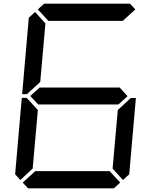

<svg xmlns="http://www.w3.org/2000/svg" viewBox="-20 -1020 856 1040"><path d="M90 -45 62 -76 98 -490H125L129 -485L185 -424L157 -107ZM131 -515 127 -510H100L136 -924L170 -955L226 -893L198 -576ZM185 -969 219 -1000H684L713 -969L645 -907H242ZM671 -499 620 -453V-454H188V-453L144 -500L196 -547V-546H628ZM684 -485 689 -489H716L680 -76L646 -45L590 -107L618 -424ZM631 -31 597 0H132L103 -31L171 -93H574Z"/></svg>

Font: DSEG7 Classic
Style: Italic
Weight: 400
Italic angle: -5°
Designer: Keshikan(Twitter:@keshinomi_88pro)
Version: Version 0.46